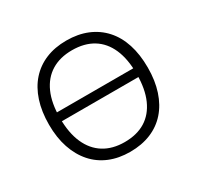

<svg xmlns="http://www.w3.org/2000/svg" viewBox="-154 -892 1106 1078"><g transform="rotate(-30 399.0 -352.5)"><path d="M126 -333V-390H691V-333ZM398 8Q324 8 265 -16.5Q206 -41 164.5 -88Q123 -135 100.5 -201.5Q78 -268 78 -352Q78 -437 100 -504Q122 -571 163.5 -617.5Q205 -664 264 -688.5Q323 -713 398 -713Q473 -713 532.5 -688.5Q592 -664 634 -617.5Q676 -571 697.5 -504.5Q719 -438 719 -353Q719 -269 697 -202Q675 -135 633.5 -88Q592 -41 532.5 -16.5Q473 8 398 8ZM398 -55Q478 -55 533 -89Q588 -123 617.5 -189.5Q647 -256 647 -353Q647 -450 618 -516Q589 -582 533.5 -616Q478 -650 398 -650Q320 -650 264.5 -616Q209 -582 179.5 -516Q150 -450 150 -353Q150 -257 179.5 -190.5Q209 -124 264.5 -89.5Q320 -55 398 -55Z"/></g></svg>

Font: Nunito Sans 8pt Light
Style: Regular
Weight: 300
Version: Version 3.101;gftools[0.9.27]